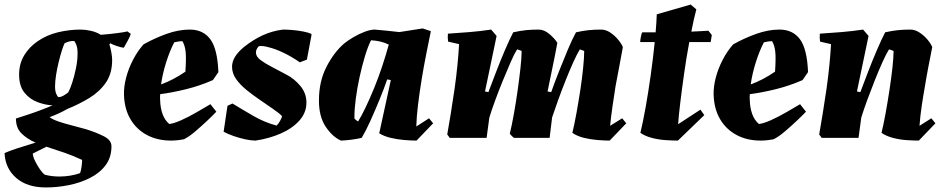

<svg xmlns="http://www.w3.org/2000/svg" viewBox="-52 -606 4159 844"><path d="M150 218Q67 218 19 176Q-29 134 -32 67Q-13 58 25.5 45.5Q64 33 104 21Q66 4 42 -20Q18 -44 18 -85Q34 -90 64.5 -100Q95 -110 127 -122Q159 -134 179 -143Q149 -144 114.5 -156.5Q80 -169 56 -198Q32 -227 32 -278Q32 -326 54.5 -363Q77 -400 114 -425Q153 -452 202.5 -464Q252 -476 303 -476Q323 -476 347.5 -470.5Q372 -465 391 -453Q430 -456 464 -460.5Q498 -465 508 -468L523 -457Q519 -445 510 -428Q501 -411 492 -396Q478 -398 460.5 -404Q443 -410 432 -416L429 -410Q433 -398 437 -378Q441 -358 441 -342Q441 -283 413.5 -243Q386 -203 341 -175.5Q296 -148 244 -127Q225 -116 205 -107Q185 -98 166 -91Q179 -81 205 -72Q231 -63 263 -55Q295 -47 326 -38Q371 -24 404.5 -7Q438 10 438 37Q438 86 412 120.5Q386 155 343 176.5Q300 198 249.5 208Q199 218 150 218ZM205 -179Q216 -179 228.5 -186.5Q241 -194 248 -200Q256 -214 265.5 -243Q275 -272 282 -306.5Q289 -341 289 -372Q289 -394 284 -407.5Q279 -421 274 -426Q259 -426 249.5 -423Q240 -420 232 -416Q227 -406 220 -384Q213 -362 206 -333.5Q199 -305 194.5 -276.5Q190 -248 190 -226Q190 -206 195 -194Q200 -182 205 -179ZM145 162Q175 170 210 170Q233 170 257 166Q281 162 300 155Q304 145 306.5 127Q309 109 309 97Q271 79 230.5 65Q190 51 152 39L92 69Q93 83 102.5 102.5Q112 122 124 139Q136 156 145 162Z M700 12Q640 12 594 -12.5Q548 -37 521.5 -82Q495 -127 493 -189Q492 -225 502.5 -265Q513 -305 533 -343.5Q553 -382 579 -411Q627 -438 680 -457Q733 -476 782 -476Q841 -476 872.5 -433.5Q904 -391 908 -289L884 -254Q827 -229 766.5 -214Q706 -199 652 -192Q651 -177 652 -164Q653 -132 662.5 -105Q672 -78 692 -61Q712 -63 744.5 -77.5Q777 -92 811.5 -112Q846 -132 873 -148L899 -115Q884 -99 858.5 -75Q833 -51 806 -28Q779 -5 757 6Q742 9 727.5 10.5Q713 12 700 12ZM714 -420Q695 -384 679 -334Q663 -284 656 -235Q709 -254 763 -291Q767 -351 764 -378.5Q761 -406 750 -425Q742 -425 732 -423.5Q722 -422 714 -420Z M1071 12Q1052 12 1026.5 6.5Q1001 1 975 -8Q949 -17 931 -27L948 -141L970 -151Q1014 -124 1062.5 -96Q1111 -68 1164 -54Q1172 -62 1178.5 -73.5Q1185 -85 1188 -95Q1180 -104 1169 -112Q1158 -120 1147 -128Q1120 -147 1089 -168Q1058 -189 1030.5 -211.5Q1003 -234 985.5 -259Q968 -284 968 -313Q968 -356 1020 -399Q1060 -431 1102 -450.5Q1144 -470 1192 -476Q1210 -476 1234 -474Q1258 -472 1281 -467.5Q1304 -463 1317 -457V-450L1297 -344L1266 -332Q1230 -357 1194.5 -374Q1159 -391 1130 -398Q1102 -406 1086 -403Q1073 -390 1073 -375Q1073 -357 1094 -341.5Q1115 -326 1145.5 -310.5Q1176 -295 1207 -278Q1242 -260 1268.5 -228Q1295 -196 1295 -155Q1295 -111 1264.5 -76.5Q1234 -42 1183 -19.5Q1132 3 1071 12Z M1447 12Q1410 -4 1380 -48.5Q1350 -93 1350 -164Q1350 -248 1383 -312Q1416 -376 1460 -414Q1477 -428 1501.5 -442.5Q1526 -457 1551.5 -466.5Q1577 -476 1595 -476Q1622 -474 1649 -471Q1676 -468 1703 -465L1806 -481L1842 -469Q1833 -425 1822 -370Q1811 -315 1801.5 -257Q1792 -199 1785.5 -145Q1779 -91 1778 -50L1834 -86L1852 -64L1779 12Q1756 12 1725.5 9.5Q1695 7 1665.5 0Q1636 -7 1615 -20L1666 -254L1650 -257Q1636 -216 1616.5 -168.5Q1597 -121 1577 -76.5Q1557 -32 1538 0Q1516 5 1493 8Q1470 11 1447 12ZM1522 -72Q1536 -94 1554.5 -132.5Q1573 -171 1592.5 -218.5Q1612 -266 1628.5 -316Q1645 -366 1657 -410Q1639 -419 1619 -423.5Q1599 -428 1579 -429Q1565 -401 1552 -358Q1539 -315 1528.5 -266.5Q1518 -218 1512 -172.5Q1506 -127 1506 -93V-85Q1512 -78 1522 -72Z M2628 12Q2605 12 2574.5 9.5Q2544 7 2515 0Q2486 -7 2464 -22Q2473 -59 2482 -108.5Q2491 -158 2499 -210.5Q2507 -263 2511.5 -308.5Q2516 -354 2516 -382Q2507 -386 2497 -389Q2485 -370 2468.5 -333.5Q2452 -297 2434.5 -253Q2417 -209 2401.5 -166Q2386 -123 2375 -90L2364 0H2207Q2197 -8 2189 -18Q2198 -55 2207 -105.5Q2216 -156 2223.5 -209Q2231 -262 2236 -308Q2241 -354 2241 -382Q2232 -386 2221 -389Q2209 -370 2193 -333.5Q2177 -297 2159 -253Q2141 -209 2125 -165.5Q2109 -122 2099 -89L2087 0H1925L1914 -15Q1921 -55 1929.5 -106.5Q1938 -158 1946 -214Q1954 -270 1959 -321.5Q1964 -373 1966 -412L1918 -423Q1915 -440 1917 -458Q1964 -461 2012.5 -465Q2061 -469 2107 -476L2131 -448L2080 -204L2095 -201Q2110 -241 2129 -290.5Q2148 -340 2168 -386.5Q2188 -433 2204 -464Q2236 -471 2261 -473.5Q2286 -476 2315 -476Q2340 -476 2363 -456.5Q2386 -437 2398 -418Q2389 -368 2377.5 -313.5Q2366 -259 2355 -204L2371 -201Q2385 -241 2404.5 -290.5Q2424 -340 2443.5 -386.5Q2463 -433 2480 -464Q2511 -471 2536.5 -473.5Q2562 -476 2590 -476Q2611 -476 2630.5 -463Q2650 -450 2665 -432Q2680 -414 2686 -399Q2679 -359 2670.5 -315Q2662 -271 2654 -228Q2647 -183 2640.5 -139Q2634 -95 2630 -53L2683 -86L2701 -64Z M2928 12Q2905 12 2874.5 10Q2844 8 2814.5 0.5Q2785 -7 2763 -22Q2774 -67 2786 -134Q2798 -201 2808.5 -276Q2819 -351 2826 -421H2762Q2763 -434 2765.5 -446Q2768 -458 2771 -464Q2783 -464 2798 -464Q2813 -464 2830 -464Q2834 -509 2835 -543L2984 -586L3009 -565Q3003 -543 2997.5 -518Q2992 -493 2987 -467Q3009 -468 3028.5 -469Q3048 -470 3062 -471L3077 -452L3072 -421H2978Q2965 -352 2955 -281Q2945 -210 2938 -151.5Q2931 -93 2929 -60L3027 -124L3044 -100Z M3292 12Q3232 12 3186 -12.5Q3140 -37 3113.5 -82Q3087 -127 3085 -189Q3084 -225 3094.5 -265Q3105 -305 3125 -343.5Q3145 -382 3171 -411Q3219 -438 3272 -457Q3325 -476 3374 -476Q3433 -476 3464.5 -433.5Q3496 -391 3500 -289L3476 -254Q3419 -229 3358.5 -214Q3298 -199 3244 -192Q3243 -177 3244 -164Q3245 -132 3254.5 -105Q3264 -78 3284 -61Q3304 -63 3336.5 -77.5Q3369 -92 3403.5 -112Q3438 -132 3465 -148L3491 -115Q3476 -99 3450.5 -75Q3425 -51 3398 -28Q3371 -5 3349 6Q3334 9 3319.5 10.5Q3305 12 3292 12ZM3306 -420Q3287 -384 3271 -334Q3255 -284 3248 -235Q3301 -254 3355 -291Q3359 -351 3356 -378.5Q3353 -406 3342 -425Q3334 -425 3324 -423.5Q3314 -422 3306 -420Z M3987 12Q3964 12 3934 10Q3904 8 3874.5 0.5Q3845 -7 3823 -22Q3832 -59 3841 -108.5Q3850 -158 3858 -210.5Q3866 -263 3871 -308.5Q3876 -354 3876 -382Q3867 -386 3856 -389Q3844 -370 3827.5 -333.5Q3811 -297 3793.5 -253Q3776 -209 3760 -165.5Q3744 -122 3734 -89L3722 0H3560L3549 -15Q3556 -55 3564.5 -106.5Q3573 -158 3581 -214Q3589 -270 3594 -321.5Q3599 -373 3601 -412L3553 -423Q3550 -440 3552 -458Q3599 -461 3647.5 -465Q3696 -469 3742 -476L3766 -448L3715 -204L3730 -201Q3745 -241 3764 -290.5Q3783 -340 3803 -386.5Q3823 -433 3839 -464Q3871 -471 3896 -473.5Q3921 -476 3950 -476Q3970 -476 3990 -463Q4010 -450 4025 -432Q4040 -414 4046 -399Q4038 -359 4029.5 -315Q4021 -271 4014 -228Q4006 -183 3999.5 -139Q3993 -95 3990 -53L4042 -86L4060 -64Z"/></svg>

Font: Albura ExtraBold
Style: Italic
Weight: 758
Italic angle: -7°
Designer: Mercedes Jáuregui
Foundry: Omnibus-Type Team
Version: Version 1.000; ttfautohint (v1.8.3)